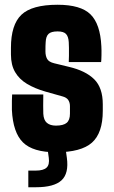

<svg xmlns="http://www.w3.org/2000/svg" viewBox="-20 -630 478 807"><path d="M215 10Q118.5 10 76.5 -31.5Q34.5 -73 30 -168Q29.5 -184.5 30 -206.2Q30.5 -228 31 -233H162Q161.5 -207 161.5 -185.5Q161.5 -164 162 -152Q163.5 -125 177.2 -113.5Q191 -102 215 -102Q246 -102 260 -113.5Q274 -125 274 -152Q274 -164.5 274 -166.5Q274 -168.5 274 -170.2Q274 -172 274 -184Q274 -199 266.8 -209.8Q259.5 -220.5 242 -225L171 -245Q126 -258 93.5 -277.5Q61 -297 43.5 -327Q26 -357 26 -401Q26 -408.5 26 -415.5Q26 -422.5 26 -429Q26 -526 70 -568Q114 -610 222 -610Q319.5 -610 360.5 -569.5Q401.5 -529 406 -436Q407 -419.5 406.5 -397Q406 -374.5 405 -369H269Q269.5 -378 269.8 -395.2Q270 -412.5 269.8 -429.2Q269.5 -446 269 -453Q267.5 -477 257.2 -487.5Q247 -498 222 -498Q195 -498 184 -487.5Q173 -477 172 -453Q171.5 -442 171.2 -437Q171 -432 171 -414Q171 -395.5 178 -382.5Q185 -369.5 208 -364L270 -349Q340 -332.5 376 -296.8Q412 -261 412 -192Q412 -185.5 412 -178.2Q412 -171 412 -164Q412 -71 366.5 -30.5Q321 10 215 10ZM99 157V87H131Q162.5 87 175.8 74.5Q189 62 185 33L179 -10H255L261 33Q270 99 238.5 128Q207 157 131 157Z"/></svg>

Font: Big Shoulders Display Thin Black
Style: Regular
Weight: 900
Version: Version 2.002